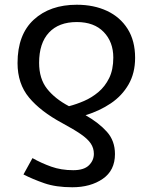

<svg xmlns="http://www.w3.org/2000/svg" viewBox="-20 -566 644 810"><path d="M285 224Q216 224 167 207Q118 190 79 170L117 101Q154 122 196 137Q238 152 289 152Q334 152 355 131.5Q376 111 376 83Q376 59 363 39.5Q350 20 321 0Q292 -20 242 -47Q151 -96 102.5 -154.5Q54 -213 54 -300Q54 -420 122.5 -483Q191 -546 304 -546Q376 -546 431.5 -520Q487 -494 518.5 -444Q550 -394 550 -322Q550 -258 522.5 -210Q495 -162 447.5 -130Q400 -98 341 -80Q397 -48 431 -10Q465 28 465 84Q465 153 413.5 188.5Q362 224 285 224ZM271 -118Q302 -126 334.5 -140Q367 -154 395 -177.5Q423 -201 440.5 -236.5Q458 -272 458 -323Q458 -389 417.5 -431Q377 -473 304 -473Q228 -473 186.5 -428.5Q145 -384 145 -301Q145 -234 178.5 -191.5Q212 -149 271 -118Z"/></svg>

Font: Apis
Style: Regular
Weight: 400
Designer: Monotype Design Team
Foundry: Monotype Imaging Inc.
Version: Version 2.000; build 0001